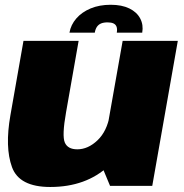

<svg xmlns="http://www.w3.org/2000/svg" viewBox="-20 -760 753 785"><path d="M430 0H602.5L707 -593H481.5L392.5 -90ZM301.5 -593H76L22.5 -288.5Q-0.5 -158 29 -76.8Q58.5 4.5 185.5 4.5Q332 4.5 424.8 -82Q517.5 -168.5 532 -251.5L429 -290.5Q417.5 -223.5 378.8 -186.5Q340 -149.5 296 -149.5Q257 -149.5 245 -177.2Q233 -205 250 -300.5ZM432.5 -740.5Q386.5 -740.5 350.5 -725.5Q314.5 -710.5 292 -684.5Q269.5 -658.5 264 -626.5H367.5Q370 -641 376.2 -650.2Q382.5 -659.5 393 -664Q403.5 -668.5 420 -668.5Q435 -668.5 444 -664.2Q453 -660 456.5 -650.8Q460 -641.5 457.5 -626.5H561.5Q567 -658.5 553.2 -684.5Q539.5 -710.5 508.8 -725.5Q478 -740.5 432.5 -740.5Z"/></svg>

Font: Anybody Thin Black
Style: Italic
Weight: 900
Italic angle: -10°
Version: Version 1.113;gftools[0.9.25]